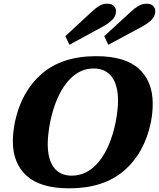

<svg xmlns="http://www.w3.org/2000/svg" viewBox="-20 -1016 866 1046"><path d="M336 -819 483 -955Q496 -968 517.5 -982Q539 -996 563 -996Q588 -996 600 -984Q612 -972 612 -955Q612 -930 594 -910.5Q576 -891 540 -871L358 -772ZM548 -819 696 -955Q708 -967 731 -981.5Q754 -996 778 -996Q802 -996 814 -984Q826 -972 826 -955Q826 -930 808 -910.5Q790 -891 754 -871L570 -772ZM50 -247Q50 -293 61 -350Q96 -517 207 -613.5Q318 -710 504 -710Q661 -710 736.5 -641.5Q812 -573 812 -451Q812 -401 802 -350Q767 -182 655.5 -86Q544 10 357 10Q201 10 125.5 -58Q50 -126 50 -247ZM610 -350Q623 -420 623 -467Q623 -552 589 -597.5Q555 -643 490 -643Q406 -643 344 -566Q282 -489 253 -350Q240 -279 240 -232Q240 -148 273.5 -103.5Q307 -59 371 -59Q456 -59 518.5 -135Q581 -211 610 -350Z"/></svg>

Font: Taviraj ExtraBold
Style: Italic
Weight: 800
Italic angle: -12°
Designer: Katatrad Team
Foundry: CadsonDemak
Version: Version 1.001